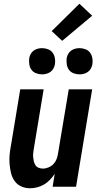

<svg xmlns="http://www.w3.org/2000/svg" viewBox="-20 -997 540 1025"><path d="M140 8Q115 8 93 -2Q71 -12 57.5 -31.5Q44 -51 38.5 -74.5Q33 -98 31 -123Q29 -148 31.5 -173Q34 -198 39 -223L88 -520H213L161 -206Q159 -194 157.5 -182Q156 -170 157 -158.5Q158 -147 160.5 -136Q163 -125 169 -115.5Q175 -106 186 -101.5Q197 -97 209 -97Q224 -97 239.5 -103.5Q255 -110 266 -122Q277 -134 282.5 -149Q288 -164 290 -179L347 -520H472L386 0H261L272 -69Q261 -52 246.5 -37Q232 -22 215 -12Q198 -2 178.5 3Q159 8 140 8ZM405 -600Q388 -600 372.5 -606Q357 -612 348 -624.5Q339 -637 336.5 -653.5Q334 -670 336 -687Q338 -698 344 -709Q350 -720 360 -727Q370 -734 381.5 -737Q393 -740 404 -740Q421 -740 436.5 -734Q452 -728 461 -715.5Q470 -703 473 -686.5Q476 -670 473 -653Q471 -642 465 -631Q459 -620 449 -613Q439 -606 427.5 -603Q416 -600 405 -600ZM205 -600Q188 -600 172.5 -606Q157 -612 148 -624.5Q139 -637 136.5 -653.5Q134 -670 136 -687Q138 -698 144 -709Q150 -720 160 -727Q170 -734 181.5 -737Q193 -740 204 -740Q221 -740 236.5 -734Q252 -728 261 -715.5Q270 -703 273 -686.5Q276 -670 273 -653Q271 -642 265 -631Q259 -620 249 -613Q239 -606 227.5 -603Q216 -600 205 -600ZM312 -779 256 -831 404 -977 472 -913Z"/></svg>

Font: Iosevka SS18 Extrabold
Style: Italic
Weight: 800
Italic angle: -9°
Monospace: yes
Designer: Belleve Invis
Foundry: Belleve Invis
Version: Version 25.1.1; ttfautohint (v1.8.4)